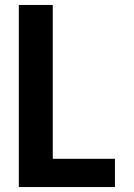

<svg xmlns="http://www.w3.org/2000/svg" viewBox="-20 -755 540 775"><path d="M56 0V-735H193V-114H444V0Z"/></svg>

Font: Iosevka Heavy
Style: Regular
Weight: 900
Monospace: yes
Designer: Belleve Invis
Foundry: Belleve Invis
Version: Version 32.5.0; ttfautohint (v1.8.4)